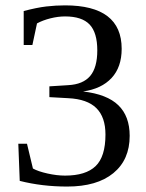

<svg xmlns="http://www.w3.org/2000/svg" viewBox="-20 -682 540 712"><path d="M460.9 -178.2Q460.9 -89.8 400.4 -40Q339.8 9.8 229 9.8Q136.2 9.8 53.2 -11.2L47.9 -148.9H80.1L102.1 -57.1Q121.1 -46.4 156 -38.6Q190.9 -30.8 221.2 -30.8Q297.9 -30.8 334.5 -65.9Q371.1 -101.1 371.1 -183.1Q371.1 -247.6 337.4 -281Q303.7 -314.5 232.9 -317.9L163.1 -321.8V-361.8L232.9 -366.2Q288.1 -369.1 314.5 -400.4Q340.8 -431.6 340.8 -495.1Q340.8 -561 312.3 -591.1Q283.7 -621.1 221.2 -621.1Q195.3 -621.1 167 -614Q138.7 -606.9 117.2 -595.2L100.1 -515.1H67.9V-641.1Q116.2 -653.8 151.4 -658Q186.5 -662.1 221.2 -662.1Q431.2 -662.1 431.2 -501Q431.2 -433.1 393.8 -392.8Q356.4 -352.5 288.1 -342.8Q377 -332.5 418.9 -291.7Q460.9 -251 460.9 -178.2Z"/></svg>

Font: Times New Roman
Style: Regular
Weight: 400
Designer: Steve Matteson
Foundry: Ascender Corporation
Version: Version 2.00.3